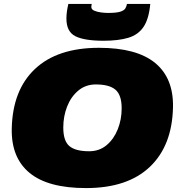

<svg xmlns="http://www.w3.org/2000/svg" viewBox="-20 -952 921 980"><path d="M419 8Q225 8 131 -69.5Q37 -147 40 -295Q44 -492 158.5 -600Q273 -708 485 -708Q678 -708 772 -630.5Q866 -553 863 -405Q859 -209 745 -100.5Q631 8 419 8ZM435 -180Q487 -180 524 -211Q561 -242 581 -292Q601 -342 601 -399Q601 -467 569.5 -494Q538 -521 469 -521Q417 -521 379.5 -489.5Q342 -458 322.5 -408Q303 -358 303 -301Q303 -233 334 -206.5Q365 -180 435 -180ZM509 -744Q411 -744 365 -767Q319 -790 319 -857Q319 -891 329 -932H448Q446 -920 446 -917Q446 -904 461 -897.5Q476 -891 496 -888.5Q516 -886 531 -886Q575 -886 594.5 -892.5Q614 -899 620 -909.5Q626 -920 628 -932H747Q740 -855 712.5 -814.5Q685 -774 634.5 -759Q584 -744 509 -744Z"/></svg>

Font: Georama Expanded Black
Style: Italic
Weight: 900
Width: 7
Italic angle: -9°
Designer: Jean-Baptiste Levee
Foundry: Production Type
Version: Version 1.000